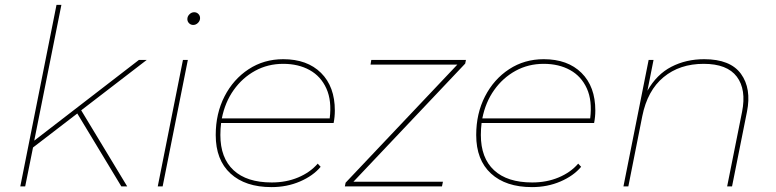

<svg xmlns="http://www.w3.org/2000/svg" viewBox="-20 -762 3174 785"><path d="M63 0 211 -742H231L120 -187L548 -517H580L312 -311L500 0H476L296 -298L115 -159L83 0Z M625 0 728 -517H748L645 0ZM770 -660Q760 -660 753 -667Q746 -674 746 -684Q746 -695 754.5 -703.5Q763 -712 774 -712Q784 -712 791 -705Q798 -698 798 -688Q798 -677 789.5 -668.5Q781 -660 770 -660Z M1090 3Q983 3 922.5 -52.5Q862 -108 862 -210Q862 -298 898 -368Q934 -438 996.5 -479Q1059 -520 1138 -520Q1236 -520 1292.5 -464Q1349 -408 1349 -310Q1349 -284 1344 -259H884Q881 -235 881 -210Q881 -116 935 -66Q989 -16 1091 -16Q1150 -16 1199 -36.5Q1248 -57 1279 -93L1291 -80Q1260 -43 1206.5 -20Q1153 3 1090 3ZM887 -278H1328Q1337 -350 1314.5 -400Q1292 -450 1246 -475.5Q1200 -501 1138 -501Q1075 -501 1023 -472.5Q971 -444 935.5 -394Q900 -344 887 -278Z M1390 0 1393 -15 1850 -498H1495L1498 -517H1885L1882 -502L1425 -19H1791L1787 0Z M2155 3Q2048 3 1987.5 -52.5Q1927 -108 1927 -210Q1927 -298 1963 -368Q1999 -438 2061.5 -479Q2124 -520 2203 -520Q2301 -520 2357.5 -464Q2414 -408 2414 -310Q2414 -284 2409 -259H1949Q1946 -235 1946 -210Q1946 -116 2000 -66Q2054 -16 2156 -16Q2215 -16 2264 -36.5Q2313 -57 2344 -93L2356 -80Q2325 -43 2271.5 -20Q2218 3 2155 3ZM1952 -278H2393Q2402 -350 2379.5 -400Q2357 -450 2311 -475.5Q2265 -501 2203 -501Q2140 -501 2088 -472.5Q2036 -444 2000.5 -394Q1965 -344 1952 -278Z M2859 -520Q2966 -520 3009.5 -460Q3053 -400 3034 -305L2973 0H2953L3014 -305Q3032 -396 2992.5 -448.5Q2953 -501 2857 -501Q2759 -501 2693 -446.5Q2627 -392 2606 -287L2549 0H2529L2632 -517H2652L2627 -391Q2665 -458 2725 -489Q2785 -520 2859 -520Z"/></svg>

Font: Montserrat Thin
Style: Italic
Weight: 100
Italic angle: -11.3°
Designer: Julieta Ulanovsky
Foundry: Julieta Ulanovsky
Version: Version 9.000; ttfautohint (v1.8.4.7-5d5b)